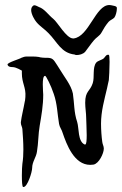

<svg xmlns="http://www.w3.org/2000/svg" viewBox="-20 -646 485 764"><path d="M72 98H74C89 98 108 39 108 22C108 -2 124 -20 127 -42C133 -77 132 -112 138 -146C145 -187 152 -227 152 -269C152 -278 145 -344 159 -344H160C163 -344 183 -306 194 -272C208 -232 208 -194 215 -153C217 -140 226 -130 229 -118C245 -71 275 10 339 10C343 10 348 9 352 9C374 5 393 -36 393 -54V-56C393 -64 388 -72 387 -81C384 -102 382 -130 382 -154C382 -203 395 -248 406 -295C408 -306 411 -317 413 -327C414 -336 416 -373 416 -400C416 -415 415 -427 413 -428H409C402 -428 399 -420 393 -414C385 -407 370 -405 363 -397C347 -377 357 -339 349 -315C338 -281 319 -285 319 -237C319 -216 323 -196 323 -175C323 -164 325 -133 325 -108C325 -88 324 -71 319 -71H317C289 -83 295 -136 287 -161C274 -199 276 -234 270 -274C263 -308 235 -341 218 -370C213 -379 203 -393 198 -401C188 -416 177 -416 166 -416H160C153 -416 146 -417 139 -418C138 -418 137 -418 137 -419C119 -422 102 -421 85 -421C78 -421 73 -419 65 -416C61 -412 8 -397 10 -389C12 -381 20 -379 30 -379C45 -379 66 -365 67 -365V-354C67 -315 84 -298 81 -260C80 -246 79 -242 79 -244C73 -210 66 -185 63 -160V-157C63 -148 68 -142 69 -133C71 -106 73 -79 73 -51C73 -32 72 -13 69 6C68 13 67 33 67 52C67 75 68 97 72 98ZM285 -427C295 -427 310 -430 319 -440C331 -455 341 -471 354 -486C362 -496 377 -504 383 -515C392 -531 400 -545 412 -559C418 -566 430 -570 435 -576C440 -582 445 -600 445 -611C445 -614 445 -617 444 -618C441 -622 432 -623 428 -624C424 -625 419 -626 415 -626C360 -626 334 -500 273 -493H271C244 -493 209 -558 192 -571C173 -586 157 -611 135 -618C130 -620 123 -625 117 -625C116 -625 114 -625 113 -624C107 -620 104 -614 104 -606C104 -589 118 -566 125 -558C139 -541 158 -530 173 -514C208 -479 223 -435 277 -429C279 -428 280 -427 285 -427Z"/></svg>

Font: Ancial
Style: Regular
Weight: 400
Designer: Daytona Mess (Anne-Dauphine Borione)
Foundry: Daytona Mess (Anne-Dauphine Borione)
Version: Version 1.000;Glyphs 3.2 (3192)